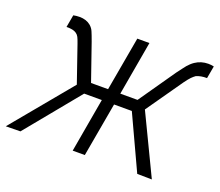

<svg xmlns="http://www.w3.org/2000/svg" viewBox="-127 -707 971 848"><g transform="rotate(20 358.5 -283.0)"><path d="M204 -280 145 -451Q138.5 -470 133.8 -479.2Q129 -488.5 121 -494Q106 -505 74 -504L84.5 -562.5Q98.5 -565.5 113.5 -565.5Q146 -565.5 166.5 -548Q179 -537 184.5 -523Q190 -510.5 201 -480L260.5 -308.5H340.5L385.5 -562.5H442.5L398 -308.5H479L598 -480Q609 -494.5 617 -505.2Q625 -516 630.5 -522.5Q636 -529 642.8 -535.2Q649.5 -541.5 657.5 -547Q685 -565.5 718.5 -565.5Q732 -565.5 745 -562.5L734.5 -504Q706 -504.5 684.5 -495Q680 -492 675.8 -488.2Q671.5 -484.5 666.8 -479.8Q662 -475 656.5 -468Q651 -461 643.5 -451L524 -280L658.5 0L589.5 -1L472 -254H388.5L343.5 0H286.5L331 -254H248L40.5 -1L-28 0Z"/></g></svg>

Font: Russisch Sans Light
Style: Italic
Weight: 300
Italic angle: -10°
Designer: Michael Sharanda (font) & Cristiano Sobral (main changes)
Foundry: Michael Sharanda
Version: Version 2.00;September 8, 2020;FontCreator 13.0.0.2681 64-bi